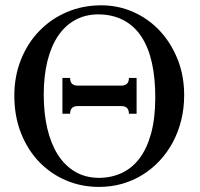

<svg xmlns="http://www.w3.org/2000/svg" viewBox="-20 -698 763 733"><path d="M572.8 -322.3Q573.2 -397.9 560.1 -457.5Q546.9 -517.1 519.8 -558.1Q492.7 -599.1 451.7 -620.8Q410.6 -642.6 356 -643.1Q306.2 -643.1 267.3 -621.8Q228.5 -600.6 201.7 -560.8Q174.8 -521 160.9 -464.1Q147 -407.2 147 -335.9Q147 -265.6 160.6 -207.5Q174.3 -149.4 200.7 -107.7Q227.1 -65.9 266.4 -42.7Q305.7 -19.5 356.9 -19Q404.3 -19 443.8 -37.1Q483.4 -55.2 512 -92.5Q540.5 -129.9 556.4 -187Q572.3 -244.1 572.8 -322.3ZM683.1 -335Q683.1 -284.7 671.9 -239.3Q660.6 -193.8 639.9 -155Q619.1 -116.2 589.8 -84.7Q560.5 -53.2 524.4 -30.8Q488.3 -8.3 446.3 3.7Q404.3 15.6 357.9 15.6Q290.5 15.6 231.7 -9.5Q172.9 -34.7 128.9 -80.6Q85 -126.5 59.8 -190.7Q34.7 -254.9 34.7 -333Q34.7 -407.2 60.1 -470.5Q85.4 -533.7 130.1 -579.8Q174.8 -626 235.4 -651.9Q295.9 -677.7 366.7 -677.7Q431.6 -677.7 489.3 -652.1Q546.9 -626.5 589.8 -580.6Q632.8 -534.7 658 -471.9Q683.1 -409.2 683.1 -335ZM472.2 -263.7Q472.2 -293 442.9 -293H276.9Q247.6 -293 247.6 -263.7H218.3V-400.4H247.6Q247.6 -371.1 276.9 -371.1H442.9Q472.2 -371.1 472.2 -400.4H501.5V-263.7Z"/></svg>

Font: Charis SIL
Style: Regular
Weight: 400
Foundry: SIL International
Version: Version 4.112